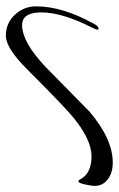

<svg xmlns="http://www.w3.org/2000/svg" viewBox="101 -329 394 636"><g transform="rotate(90 298.0 -11.0)"><path d="M595.7 -128.4Q595.7 -116.2 590.8 -94.7Q585.9 -73.7 581.1 -73.7Q576.2 -73.7 572.8 -82Q552.7 -117.2 498 -117.2Q443.4 -117.2 370.6 -58.1Q335 -29.3 208 97.7Q139.6 166 98.6 166.5H97.2Q57.1 166.5 29.1 137Q1 107.4 1 65.9Q1 -21.5 60.1 -127.4Q67.4 -140.6 75.7 -140.6Q78.1 -140.6 78.1 -136.2Q78.1 -131.8 71.3 -118.7Q21 -19.5 21 49.8Q21 54.7 21.5 59.6Q24.4 112.8 63.5 112.8Q120.1 112.3 202.1 34.7Q275.9 -37.6 349.1 -109.9Q439.9 -187.5 518.6 -187.5Q552.7 -187.5 574.2 -170.9Q595.7 -154.3 595.7 -128.4Z"/></g></svg>

Font: DimaThulth2
Style: Regular
Weight: 400
Designer: R.Balvardi
Foundry: R.Balvardi (R.Balvardi@gmail.com)
Version: Version 1.00;November 13, 2018;FontCreator 11.5.0.2427 64-bi